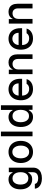

<svg xmlns="http://www.w3.org/2000/svg" viewBox="1648 -2396 957 4294"><g transform="rotate(-90 2127.0 -248.5)"><path d="M54.7 51.8H161.1Q168.5 88.4 201.2 107.2Q233.9 126 287.1 126Q351.6 126 387.2 97.2Q422.9 68.4 422.9 7.8V-96.7H416Q396 -60.1 361.1 -33.9Q326.2 -7.8 261.7 -7.8Q198.7 -7.8 148.2 -38.6Q97.7 -69.3 68.8 -128.9Q40 -188.5 40 -270.5Q40 -353 68.6 -413.3Q97.2 -473.6 147.7 -505.4Q198.2 -537.1 262.7 -537.1Q308.1 -537.1 338.6 -522.2Q369.1 -507.3 385.7 -488Q402.3 -468.8 417 -444.3H423.8V-530.3H525.4V11.7Q525.4 77.6 494.6 122.1Q463.9 166.5 410.2 188.2Q356.4 210 286.1 210Q219.7 210 169.2 190.9Q118.7 171.9 89.1 136.2Q59.6 100.6 54.7 51.8ZM423.8 -268.6Q423.8 -322.8 407.7 -363.3Q391.6 -403.8 360.4 -426Q329.1 -448.2 285.2 -448.2Q240.2 -448.2 209 -425Q177.7 -401.9 162.1 -361.1Q146.5 -320.3 146.5 -268.6Q146.5 -216.3 162.4 -177Q178.2 -137.7 209.5 -115.7Q240.7 -93.8 285.2 -93.8Q351.6 -93.8 387.7 -139.9Q423.8 -186 423.8 -268.6Z M628.9 -262.7Q628.9 -344.7 659.7 -406.7Q690.4 -468.8 746.6 -502.9Q802.7 -537.1 877 -537.1Q950.7 -537.1 1006.8 -502.9Q1063 -468.8 1093.5 -406.5Q1124 -344.2 1124 -262.7Q1124 -181.2 1093.5 -119.4Q1063 -57.6 1006.8 -23.4Q950.7 10.7 877 10.7Q802.7 10.7 746.6 -23.4Q690.4 -57.6 659.7 -119.4Q628.9 -181.2 628.9 -262.7ZM1018.6 -262.7Q1018.6 -314.9 1002.7 -357.7Q986.8 -400.4 954.8 -425.8Q922.9 -451.2 877 -451.2Q830.1 -451.2 797.6 -425.8Q765.1 -400.4 749.3 -357.7Q733.4 -314.9 733.4 -262.7Q733.4 -210.4 749.3 -168.2Q765.1 -126 797.6 -101.1Q830.1 -76.2 877 -76.2Q923.3 -76.2 955.1 -101.1Q986.8 -126 1002.7 -168.2Q1018.6 -210.4 1018.6 -262.7Z M1331.1 0H1226.6V-707H1331.1Z M1434.6 -263.7Q1434.6 -348.1 1463.1 -409.9Q1491.7 -471.7 1542.2 -504.4Q1592.8 -537.1 1657.2 -537.1Q1702.6 -537.1 1733.2 -522.2Q1763.7 -507.3 1780.5 -487.8Q1797.4 -468.3 1810.5 -444.3H1815.4V-707H1919.9V0H1818.4V-83H1810.5Q1789.1 -43.9 1754.4 -16.6Q1719.7 10.7 1656.2 10.7Q1592.3 10.7 1542 -22.5Q1491.7 -55.7 1463.1 -117.9Q1434.6 -180.2 1434.6 -263.7ZM1818.4 -265.6Q1818.4 -321.3 1802.2 -362.3Q1786.1 -403.3 1754.9 -425.8Q1723.6 -448.2 1679.7 -448.2Q1634.8 -448.2 1603.5 -424.8Q1572.3 -401.4 1556.6 -360.1Q1541 -318.8 1541 -265.6Q1541 -211.4 1556.9 -168.9Q1572.8 -126.5 1604.2 -102.3Q1635.7 -78.1 1679.7 -78.1Q1723.1 -78.1 1754.4 -101.6Q1785.6 -125 1802 -167.5Q1818.4 -210 1818.4 -265.6Z M2032.2 -261.7Q2032.2 -342.8 2062.7 -405.3Q2093.3 -467.8 2148.9 -502.4Q2204.6 -537.1 2277.3 -537.1Q2341.3 -537.1 2394.5 -509.3Q2447.8 -481.4 2480.2 -421.6Q2512.7 -361.8 2512.7 -270.5V-233.4H2135.7Q2137.2 -184.1 2156 -148.2Q2174.8 -112.3 2208 -93.8Q2241.2 -75.2 2285.2 -75.2Q2327.6 -75.2 2356.9 -91.1Q2386.2 -106.9 2400.4 -132.8H2505.9Q2494.1 -89.8 2463.9 -57.4Q2433.6 -24.9 2387.5 -7.1Q2341.3 10.7 2284.2 10.7Q2207 10.7 2150.1 -22.9Q2093.3 -56.6 2062.7 -118.2Q2032.2 -179.7 2032.2 -261.7ZM2410.2 -311.5Q2410.2 -352.1 2393.8 -383.8Q2377.4 -415.5 2347.7 -433.3Q2317.9 -451.2 2278.3 -451.2Q2237.8 -451.2 2206.3 -432.4Q2174.8 -413.6 2156.7 -381.6Q2138.7 -349.6 2136.2 -311.5Z M2720.7 0H2616.2V-530.3H2716.8V-443.4H2722.7Q2742.2 -487.3 2781.7 -512.2Q2821.3 -537.1 2878.9 -537.1Q2934.1 -537.1 2974.6 -514.4Q3015.1 -491.7 3037.4 -446.8Q3059.6 -401.9 3059.6 -336.9V0H2956.1V-324.2Q2956.1 -381.8 2926.3 -414.6Q2896.5 -447.3 2843.8 -447.3Q2808.1 -447.3 2780 -431.6Q2752 -416 2736.3 -386Q2720.7 -356 2720.7 -314.5Z M3163.1 -261.7Q3163.1 -342.8 3193.6 -405.3Q3224.1 -467.8 3279.8 -502.4Q3335.4 -537.1 3408.2 -537.1Q3472.2 -537.1 3525.4 -509.3Q3578.6 -481.4 3611.1 -421.6Q3643.6 -361.8 3643.6 -270.5V-233.4H3266.6Q3268.1 -184.1 3286.9 -148.2Q3305.7 -112.3 3338.9 -93.8Q3372.1 -75.2 3416 -75.2Q3458.5 -75.2 3487.8 -91.1Q3517.1 -106.9 3531.2 -132.8H3636.7Q3625 -89.8 3594.7 -57.4Q3564.5 -24.9 3518.3 -7.1Q3472.2 10.7 3415 10.7Q3337.9 10.7 3281 -22.9Q3224.1 -56.6 3193.6 -118.2Q3163.1 -179.7 3163.1 -261.7ZM3541 -311.5Q3541 -352.1 3524.7 -383.8Q3508.3 -415.5 3478.5 -433.3Q3448.7 -451.2 3409.2 -451.2Q3368.7 -451.2 3337.2 -432.4Q3305.7 -413.6 3287.6 -381.6Q3269.5 -349.6 3267.1 -311.5Z M3851.6 0H3747.1V-530.3H3847.7V-443.4H3853.5Q3873 -487.3 3912.6 -512.2Q3952.1 -537.1 4009.8 -537.1Q4064.9 -537.1 4105.5 -514.4Q4146 -491.7 4168.2 -446.8Q4190.4 -401.9 4190.4 -336.9V0H4086.9V-324.2Q4086.9 -381.8 4057.1 -414.6Q4027.3 -447.3 3974.6 -447.3Q3939 -447.3 3910.9 -431.6Q3882.8 -416 3867.2 -386Q3851.6 -356 3851.6 -314.5Z"/></g></svg>

Font: Pretendard Medium
Style: Regular
Weight: 500
Designer: Base glyphs from Inter by Rasmus Andersson; Hangeul glyphs from Noto Sans CJK(Source Han Sans) by Jang Soo-young and Kan
Foundry: Kil Hyung-jin
Version: Version 1.309